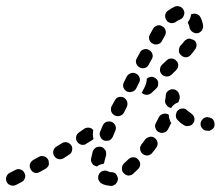

<svg xmlns="http://www.w3.org/2000/svg" viewBox="-41 -578 724 630"><path d="M325 32Q334 31 340 24Q346 17 346 8Q346 6 345 4Q345 2 344 1Q342 -2 341 -5Q340 -6 340 -6Q339 -7 339 -8Q335 -11 331 -12Q327 -14 322 -13Q322 -13 322 -13Q322 -13 322 -13Q317 -14 313 -16Q305 -20 296 -17Q287 -14 283 -5Q281 -1 281 3Q281 8 282 12Q284 16 287 20Q290 23 294 25Q304 30 316 31Q319 32 322 32Q323 32 325 32ZM41 6Q42 2 42 -3Q41 -7 39 -11Q35 -19 26 -22Q17 -25 9 -20Q-3 -14 -9 -11Q-17 -7 -20 2Q-23 11 -19 19Q-15 27 -6 30Q3 33 11 29Q18 26 30 19Q34 17 37 14Q39 10 41 6ZM419 -39Q419 -44 417 -48Q415 -52 412 -55Q406 -62 396 -62Q387 -62 380 -55Q373 -48 366 -42Q363 -39 361 -35Q359 -30 359 -26Q359 -22 360 -17Q362 -13 365 -10Q371 -3 380 -2Q390 -2 396 -8Q404 -15 412 -23Q415 -26 417 -30Q419 -35 419 -39ZM119 -37Q120 -42 119 -46Q119 -51 117 -54Q112 -63 103 -65Q94 -68 86 -63L68 -53Q60 -48 57 -39Q55 -30 60 -22Q64 -14 73 -11Q82 -9 90 -14L108 -24Q112 -26 115 -30Q118 -33 119 -37ZM262 -41Q259 -45 258 -49Q257 -54 258 -58Q260 -68 263 -80Q266 -89 274 -94Q282 -98 291 -96Q295 -95 299 -92Q302 -89 305 -85Q307 -81 307 -77Q308 -72 307 -68Q304 -58 302 -50Q302 -47 301 -45Q300 -42 298 -40Q293 -40 288 -38Q282 -36 277 -32Q277 -32 277 -32Q276 -32 276 -32Q272 -33 268 -35Q264 -37 262 -41ZM193 -101Q188 -108 179 -111Q170 -113 162 -108L144 -97Q136 -92 134 -83Q132 -74 137 -66Q142 -58 151 -56Q160 -54 168 -59L185 -70Q193 -74 195 -83Q198 -93 193 -101ZM467 -125Q463 -128 459 -129Q454 -130 450 -129Q446 -128 442 -126Q438 -124 435 -120Q430 -112 423 -104Q421 -101 419 -96Q418 -92 419 -88Q419 -83 422 -79Q424 -75 427 -73Q435 -67 444 -68Q453 -69 459 -77Q466 -85 472 -94Q477 -101 476 -110Q474 -120 467 -125ZM261 -118 243 -107Q240 -104 235 -103Q231 -102 227 -103Q222 -104 218 -107Q215 -109 212 -113Q207 -121 209 -130Q211 -139 219 -144L236 -156Q243 -160 251 -159Q260 -158 265 -151Q264 -146 264 -140Q263 -131 266 -123Q265 -122 264 -120Q262 -119 261 -118ZM300 -117Q304 -116 308 -116Q313 -116 317 -117Q321 -119 324 -122Q327 -125 329 -129L337 -148Q341 -157 338 -165Q334 -174 326 -178Q317 -181 308 -178Q300 -175 296 -166L288 -147Q284 -138 288 -130Q291 -121 300 -117ZM497 -143Q488 -140 479 -145Q475 -147 473 -150Q470 -154 469 -158Q467 -162 468 -167Q468 -171 471 -175Q476 -184 480 -193Q484 -201 493 -204Q502 -207 510 -203Q511 -202 512 -202Q513 -201 513 -201Q513 -200 513 -200Q513 -191 517 -182Q518 -178 521 -174Q521 -174 521 -173Q520 -173 520 -173Q515 -163 510 -153Q505 -145 497 -143ZM657 -155Q660 -158 662 -162Q663 -166 663 -171Q663 -180 657 -187Q650 -193 641 -193L640 -194Q636 -194 631 -192Q627 -190 624 -187Q621 -184 619 -180Q617 -176 617 -171Q617 -162 624 -155Q630 -149 640 -149H641Q645 -148 649 -150Q653 -152 657 -155ZM580 -165Q575 -164 571 -164Q566 -165 563 -167Q551 -174 542 -184Q539 -187 537 -191Q536 -195 536 -200Q536 -204 538 -208Q539 -213 543 -216Q549 -222 559 -222Q568 -222 574 -215Q580 -210 586 -206Q592 -202 595 -196Q598 -190 597 -184Q596 -181 596 -179Q595 -178 595 -177Q594 -176 594 -175Q591 -171 588 -168Q584 -166 580 -165ZM324 -212Q326 -207 329 -204Q332 -201 336 -199Q344 -195 353 -198Q362 -201 366 -209L375 -227Q379 -236 376 -245Q373 -253 365 -258Q356 -262 347 -259Q339 -256 335 -247L325 -229Q323 -225 323 -220Q323 -216 324 -212ZM501 -251Q501 -253 502 -255L503 -265Q503 -274 511 -280Q518 -286 527 -285Q533 -285 538 -281Q544 -277 546 -271L547 -268Q549 -263 549 -259Q549 -255 547 -250Q547 -250 547 -249Q546 -249 546 -248Q546 -246 545 -243Q543 -242 541 -241Q533 -238 527 -232Q523 -228 521 -224Q520 -224 520 -224Q519 -224 519 -224Q510 -226 505 -234Q499 -241 501 -251ZM473 -318Q479 -312 478 -302Q478 -293 471 -287L456 -273Q449 -267 440 -267Q430 -267 424 -274Q425 -276 426 -277L435 -295Q439 -303 440 -312Q441 -316 440 -319L441 -320Q448 -326 457 -326Q466 -325 473 -318ZM375 -278Q384 -274 392 -277Q401 -279 406 -288L415 -306Q420 -314 417 -323Q414 -332 406 -336Q398 -341 389 -338Q380 -335 375 -327L366 -309Q361 -300 364 -291Q367 -283 375 -278ZM537 -379Q534 -383 530 -384Q526 -386 522 -386Q517 -386 513 -385Q509 -383 506 -380L491 -366Q484 -359 484 -350Q483 -341 490 -334Q496 -327 506 -327Q515 -327 522 -333L537 -348Q543 -354 544 -363Q544 -373 537 -379ZM417 -357Q425 -352 434 -355Q443 -357 447 -366L457 -384Q462 -392 459 -401Q456 -410 448 -414Q440 -419 431 -416Q422 -414 418 -405L408 -387Q403 -379 406 -370Q409 -361 417 -357ZM604 -432Q603 -437 601 -441Q598 -444 595 -447Q595 -447 594 -447Q594 -447 594 -447Q588 -449 583 -451Q577 -452 572 -449Q567 -447 563 -442Q558 -435 551 -428Q548 -424 547 -420Q546 -416 546 -411Q546 -407 548 -403Q550 -399 554 -396Q561 -390 570 -390Q579 -391 585 -398Q593 -407 599 -416Q602 -419 603 -424Q604 -428 604 -432ZM460 -435Q468 -430 477 -433Q486 -435 490 -443L500 -461Q505 -470 502 -479Q500 -487 491 -492Q483 -497 474 -494Q465 -491 461 -483L451 -465Q446 -457 449 -448Q451 -439 460 -435ZM587 -531Q587 -531 587 -531Q586 -531 586 -531Q585 -524 583 -518Q580 -511 575 -505Q575 -504 576 -503Q576 -502 576 -502Q580 -495 581 -487Q583 -478 591 -473Q598 -468 608 -469Q612 -470 616 -473Q619 -475 622 -479Q624 -483 625 -487Q626 -492 625 -496Q623 -509 617 -521Q613 -529 604 -532Q596 -535 587 -531ZM506 -511Q508 -507 512 -505Q516 -503 520 -502Q525 -502 529 -503Q534 -504 537 -507Q544 -512 550 -514Q559 -518 562 -527Q566 -535 562 -544Q558 -553 550 -556Q541 -560 532 -556Q521 -551 510 -543Q502 -537 501 -528Q500 -518 506 -511Z"/></svg>

Font: FRB American Cursive Guidelines Dashed Extrabold
Style: Bold Italic
Weight: 800
Italic angle: -25°
Version: Version 2.0;Modular Font Editor K font №1